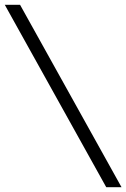

<svg xmlns="http://www.w3.org/2000/svg" viewBox="-20 -691 529 804"><path d="M424.8 92.8 0 -670.9H64L488.8 92.8Z"/></svg>

Font: Charis SIL Am
Style: Italic
Weight: 400
Italic angle: -11°
Foundry: SIL International
Version: Version 5.000